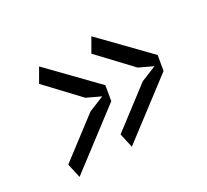

<svg xmlns="http://www.w3.org/2000/svg" viewBox="-104 -671 858 795"><g transform="rotate(-30 325.0 -273.0)"><path d="M354 -308.5 342 -239 71.5 -33 56.5 -100.5 246 -245 319.5 -275 256 -305 119 -450.5 155 -513ZM604 -308.5 592 -239 321.5 -33 306.5 -100.5 496 -245 569.5 -275 506 -305 369 -450.5 405 -513Z"/></g></svg>

Font: B612 Mono
Style: Italic
Weight: 400
Italic angle: -10°
Version: Version 1.005